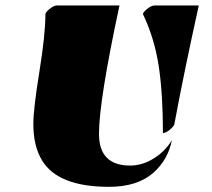

<svg xmlns="http://www.w3.org/2000/svg" viewBox="-20 -685 790 714"><path d="M619.1 -163.6Q605 -91.3 550.8 -43Q491.2 9.8 385.7 9.8Q197.8 9.8 137.7 -86.4Q104 -139.6 104 -224.1Q104 -279.8 126.5 -418.5Q148.9 -557.1 148.9 -632.3Q148.9 -639.2 164.6 -651.9Q180.2 -664.6 191.4 -664.6H424.3Q348.1 -310.1 348.1 -187Q348.1 -69.3 463.9 -69.3Q508.8 -69.3 551.3 -95.5Q593.8 -121.6 619.1 -163.6ZM585.9 -190.4Q585.9 -336.9 570.1 -440.2Q554.2 -543.5 511.7 -632.3Q511.7 -639.2 527.3 -651.9Q543 -664.6 554.2 -664.6H719.2Q662.1 -405.8 628.4 -223.1Q627 -215.8 612.1 -203.1Q597.2 -190.4 585.9 -190.4Z"/></svg>

Font: Emblema One
Style: Regular
Weight: 400
Designer: Riccardo De Franceschi
Foundry: Riccardo De Franceschi
Version: Version 1.003